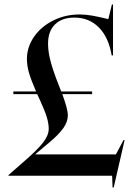

<svg xmlns="http://www.w3.org/2000/svg" viewBox="-20 -790 604 863"><path d="M484 0H18V-3L82 -59Q148 -116 173.5 -149Q199 -182 199 -211Q199 -235 190 -264.5Q181 -294 156 -348L147 -367H40V-379H142Q120 -430 110.5 -462Q101 -494 101 -525Q101 -578 132.5 -624Q164 -670 218.5 -697.5Q273 -725 338 -725Q366 -725 396 -719.5Q426 -714 467 -704L483 -770H488V-541H482Q468 -623 424 -667Q380 -711 314 -711Q259 -711 227.5 -680.5Q196 -650 196 -594Q196 -556 208 -512Q220 -468 243 -410L255 -379H394V-367H260Q285 -299 285 -272Q285 -243 264.5 -214Q244 -185 202 -150L139 -97V-96H501L535 -160H540L491 53H486Z"/></svg>

Font: Nyght Serif
Style: Regular
Weight: 400
Designer: Maksym Kobuzan
Version: Version 0.410;July 4, 2025;FontCreator 15.0.0.2958 64-bit